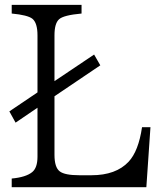

<svg xmlns="http://www.w3.org/2000/svg" viewBox="-20 -780 670 800"><path d="M28.8 -759.8H319.8V-723.6Q244.6 -716.8 226.1 -699.7Q207 -682.6 207 -632.8V-441.9L372.1 -552.7L397.9 -507.8L207 -378.9V-134.8Q207 -82.5 229 -65.9Q250 -49.8 311 -49.8H360.8Q463.4 -49.8 516.1 -106.4Q557.1 -150.4 571.8 -250H606.9L589.8 0H28.8V-36.1Q87.9 -41.5 114.3 -63Q136.2 -81.1 136.2 -127V-331.1L44.9 -269L19 -315.9L136.2 -395V-632.8Q136.2 -684.1 115.2 -701.7Q95.7 -717.3 28.8 -723.6Z"/></svg>

Font: BIZ UDPMincho
Style: Regular
Weight: 400
Designer: TypeBank Co., Ltd.
Foundry: Morisawa Inc.
Version: Version 1.06